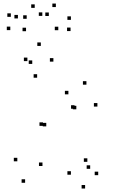

<svg xmlns="http://www.w3.org/2000/svg" viewBox="-20 -1019 660 1095"><path d="M540.1 -20V-40H520.1V-20ZM478.2 -96.1V-116.1H458.2V-96.1ZM494.3 -56.2V-76.2H474.3V-56.2ZM535.5 -411.2V-431.2H515.5V-411.2ZM472.9 -536.1V-556.1H452.9V-536.1ZM370.1 -481V-501H350.1V-481ZM243.9 -298.3V-318.3H223.9V-298.3ZM225.1 -301.2V-321.2H205.1V-301.2ZM284.5 -667.5V-687.5H264.5V-667.5ZM212.8 -757V-777H192.8V-757ZM136.2 -670.5V-690.5H116.2V-670.5ZM191.8 -575.8V-595.8H171.8V-575.8ZM163.9 -654.5V-674.5H143.9V-654.5ZM78.8 -99V-119H58.8V-99ZM123.2 23.4V3.4H103.2V23.4ZM222.2 -72.3V-92.3H202.2V-72.3ZM405.2 -398.9V-418.9H385.2V-398.9ZM415.3 -395.6V-415.6H395.3V-395.6ZM384.4 -22.6V-42.6H364.4V-22.6ZM465.4 56.2V36.2H445.4V56.2ZM128.5 -841V-861H108.5V-841ZM258.4 -927.8V-947.8H238.4V-927.8ZM221.3 -928.4V-948.4H201.3V-928.4ZM312.5 -846.7V-866.7H292.5V-846.7ZM382.4 -841.8V-861.8H362.4V-841.8ZM384.4 -905.7V-925.7H364.4V-905.7ZM298.6 -978.7V-998.7H278.6V-978.7ZM178 -974.1V-994.1H158V-974.1ZM82.2 -913.9V-933.9H62.2V-913.9ZM132.2 -911.8V-931.8H112.2V-911.8ZM41.8 -922.9V-942.9H21.8V-922.9ZM38.8 -847.2V-867.2H18.8V-847.2Z"/></svg>

Font: Monaspace Radon Dots Var
Style: Regular
Weight: 400
Designer: Riley Cran and the Lettermatic Team
Version: Version 1.100 (Monaspace Radon Dots)